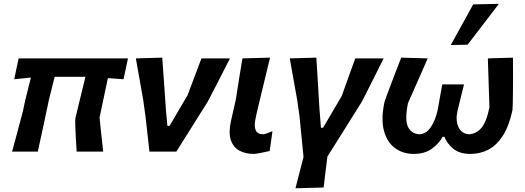

<svg xmlns="http://www.w3.org/2000/svg" viewBox="-20 -810 2806 1026"><path d="M44.5 0Q59 -53 72.8 -104Q86.5 -155 103 -218L113 -266Q122.5 -304 130.2 -335.8Q138 -367.5 145 -395.5L56 -386.5L79.5 -498H664L640 -386.5Q619.5 -388 598.5 -389.5Q577.5 -391 556.5 -392.5L512 -182Q516 -141 521 -94.5Q526 -48 531.5 0H389.5Q387.5 -34.5 385.2 -73.5Q383 -112.5 382.2 -142.2Q381.5 -172 383 -179Q398 -242 410.5 -292.8Q423 -343.5 436.5 -399.5H272Q264.5 -369.5 257 -339Q249.5 -308.5 241.5 -277L227.5 -211Q215.5 -153.5 204.5 -102.8Q193.5 -52 182 0Z M778.5 0Q773.5 -45.5 768 -94.8Q762.5 -144 757.5 -188.5L745 -277Q735.5 -331.5 725.5 -387.5Q715.5 -443.5 706 -498L847 -502Q851.5 -441.5 856.8 -365Q862 -288.5 867 -218.5L874.5 -137.5H886L982.5 -301.5Q1000.5 -349.5 1019.2 -399.2Q1038 -449 1056.5 -498H1209Q1193.5 -468 1174 -429.8Q1154.5 -391.5 1135.8 -355Q1117 -318.5 1103.8 -293Q1090.5 -267.5 1088 -263.5Q1046 -196.5 1004.5 -130.5Q963 -64.5 922.5 0Z M1336.5 12.5Q1292 12.5 1259.5 -5Q1227 -22.5 1213.8 -61Q1200.5 -99.5 1214 -162.5Q1221.5 -197.5 1227.5 -222Q1233.5 -246.5 1239.5 -274Q1250 -341.5 1258.2 -393Q1266.5 -444.5 1275.5 -498L1423 -502Q1402 -414.5 1384 -340.5Q1366 -266.5 1354 -216L1345.5 -176Q1337 -136.5 1346.2 -114.5Q1355.5 -92.5 1387 -92.5Q1395 -92.5 1436 -108.5L1421 -3Q1397 2.5 1371 7.5Q1345 12.5 1336.5 12.5Z M1559 196Q1569.5 154.5 1580 113.8Q1590.5 73 1602 29Q1596.5 -24.5 1591.2 -80.2Q1586 -136 1580.5 -189.5L1568 -276.5Q1558.5 -330.5 1548.2 -387Q1538 -443.5 1528.5 -498L1670.5 -502Q1674 -442.5 1678.5 -372.2Q1683 -302 1686.5 -237L1695 -127.5H1706.5Q1732 -170.5 1756.8 -213Q1781.5 -255.5 1806.5 -297.5Q1824.5 -349 1842.5 -398.8Q1860.5 -448.5 1878.5 -498H2030Q2014.5 -466.5 1995 -427.5Q1975.5 -388.5 1957 -352Q1938.5 -315.5 1925.8 -290.2Q1913 -265 1910.5 -261.5Q1865 -189 1819.8 -116.8Q1774.5 -44.5 1729.5 27Q1724 70 1719.2 110Q1714.5 150 1709.5 192Z M2190.5 12.5Q2133.5 12.5 2091 -18.5Q2048.5 -49.5 2031.8 -111Q2015 -172.5 2034.5 -264.5Q2035.5 -269 2045.2 -295.5Q2055 -322 2069 -359.2Q2083 -396.5 2098 -435Q2113 -473.5 2124 -502L2265.5 -498Q2248.5 -459 2229.5 -415.8Q2210.5 -372.5 2192.2 -331.5Q2174 -290.5 2160 -258.5Q2142 -169.5 2160.2 -132Q2178.5 -94.5 2222.5 -92.5Q2258.5 -95 2282.8 -131.5Q2307 -168 2319 -223Q2325.5 -259.5 2331.2 -291.8Q2337 -324 2343.5 -359H2459.5Q2450.5 -321.5 2442 -287.8Q2433.5 -254 2424.5 -216.5Q2413.5 -165.5 2430.2 -130.2Q2447 -95 2486.5 -92.5Q2524 -94.5 2551.2 -125Q2578.5 -155.5 2595.5 -235.5Q2594.5 -265 2593 -310.2Q2591.5 -355.5 2590 -405.2Q2588.5 -455 2587 -498L2721 -502Q2721.5 -469 2721.5 -423.2Q2721.5 -377.5 2721.2 -333Q2721 -288.5 2720.2 -257.2Q2719.5 -226 2718.5 -221.5Q2700 -135 2666.5 -83.8Q2633 -32.5 2589 -10Q2545 12.5 2494.5 12.5Q2434 12.5 2400.5 -16.5Q2367 -45.5 2355 -79H2345.5Q2327.5 -45.5 2289.5 -16.5Q2251.5 12.5 2190.5 12.5ZM2389 -569.5Q2419.5 -624.5 2449.2 -678.5Q2479 -732.5 2508.5 -786.5L2646 -789.5Q2622.5 -758.5 2593.2 -720.5Q2564 -682.5 2534.2 -643.5Q2504.5 -604.5 2478.5 -571Z"/></svg>

Font: Commissioner Loud SemiBold
Style: Italic
Weight: 600
Italic angle: -12°
Designer: Kostas Bartsokas
Foundry: Kostas Bartsokas
Version: Version 1.000; ttfautohint (v1.8.3)